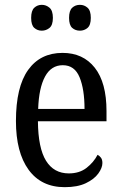

<svg xmlns="http://www.w3.org/2000/svg" viewBox="-20 -765 502 795"><path d="M248 10Q151 10 98.5 -62Q46 -134 46 -264Q46 -405 96.5 -475.5Q147 -546 239 -546Q324 -546 372.5 -484.5Q421 -423 421 -305V-263H137Q138 -152 170.5 -99.5Q203 -47 265 -47Q309 -47 338.5 -70Q368 -93 384 -124Q392 -120 398 -112Q404 -104 404 -90Q404 -70 387 -46.5Q370 -23 335.5 -6.5Q301 10 248 10ZM330 -314Q330 -395 309.5 -445Q289 -495 240 -495Q192 -495 166.5 -448Q141 -401 138 -314ZM311 -638Q292 -638 279 -649.5Q266 -661 266 -691Q266 -721 279 -733Q292 -745 311 -745Q329 -745 342.5 -733Q356 -721 356 -691Q356 -661 342.5 -649.5Q329 -638 311 -638ZM153 -638Q135 -638 122 -649.5Q109 -661 109 -691Q109 -721 122 -733Q135 -745 153 -745Q171 -745 185 -733Q199 -721 199 -691Q199 -661 185 -649.5Q171 -638 153 -638Z"/></svg>

Font: Noto Serif Sinhala Condensed
Style: Regular
Weight: 400
Width: 3
Designer: Jelle Bosma - Monotype Design Team
Foundry: Monotype Imaging Inc.
Version: Version 2.007; ttfautohint (v1.8.4.7-5d5b)